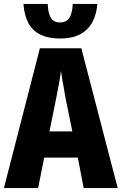

<svg xmlns="http://www.w3.org/2000/svg" viewBox="-20 -962 628 982"><path d="M478 -942Q473 -885 451 -846Q429 -807 388.5 -786Q348 -765 288 -765Q227 -765 186.5 -785Q146 -805 125 -844.5Q104 -884 100 -942H224Q226 -892 241 -869.5Q256 -847 288 -847Q317 -847 333.5 -869.5Q350 -892 352 -942ZM408 0 378 -156H206L175 0H0L184 -715H396L582 0ZM316 -456Q312 -481 307.5 -505.5Q303 -530 299 -553.5Q295 -577 292 -599Q288 -568 281 -531Q274 -494 267 -458L233 -290H350Z"/></svg>

Font: Noto Sans Display Condensed ExtraBold
Style: Regular
Weight: 800
Width: 3
Designer: Monotype Design Team
Foundry: Monotype Imaging Inc.
Version: Version 2.003